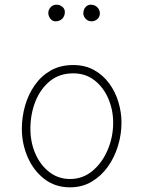

<svg xmlns="http://www.w3.org/2000/svg" viewBox="-20 -781 606 811"><path d="M289.1 -506.3Q339.4 -506.3 377.4 -485.1Q415.5 -463.9 441.4 -428.5Q467.3 -393.1 480.2 -349.9Q493.2 -306.6 493.2 -262.7Q493.2 -213.9 478.5 -165.3Q463.9 -116.7 435.8 -77.1Q407.7 -37.6 367.4 -13.7Q327.1 10.3 275.9 10.3Q212.9 10.3 167.2 -25.1Q121.6 -60.5 96.9 -117.2Q72.3 -173.8 72.3 -237.3Q72.3 -286.6 85.9 -334.5Q99.6 -382.3 126.7 -421.1Q153.8 -460 194.3 -483.2Q234.9 -506.3 289.1 -506.3ZM289.1 -471.2Q231 -471.2 190.7 -438.2Q150.4 -405.3 129.4 -352.1Q108.4 -298.8 108.4 -237.3Q108.4 -179.7 129.6 -131.3Q150.9 -83 188.7 -54Q226.6 -24.9 275.9 -24.9Q329.6 -24.9 370.6 -59.1Q411.6 -93.3 434.8 -147.7Q458 -202.1 458 -262.7Q458 -316.4 437.7 -364Q417.5 -411.6 379.6 -441.4Q341.8 -471.2 289.1 -471.2ZM401.9 -724.6Q401.9 -709.5 391.1 -700.2Q380.4 -690.9 366.7 -690.9Q351.6 -690.9 341.8 -701.7Q332 -712.4 332 -724.1Q332 -740.7 341.3 -751Q350.6 -761.2 363.3 -761.2Q380.4 -761.2 391.1 -750.2Q401.9 -739.3 401.9 -724.6ZM253.9 -730.5Q253.9 -712.9 242.9 -701.9Q231.9 -690.9 214.4 -690.9Q201.7 -690.9 192.9 -701.9Q184.1 -712.9 184.1 -726.1Q184.1 -740.2 194.1 -750.7Q204.1 -761.2 218.8 -761.2Q232.4 -761.2 243.2 -752.4Q253.9 -743.7 253.9 -730.5Z"/></svg>

Font: Mikhak-DS2-FD ExtraLight
Style: Regular
Weight: 200
Designer: Amin Abedi
Version: Version 3.2